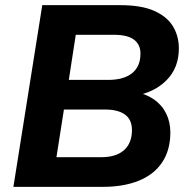

<svg xmlns="http://www.w3.org/2000/svg" viewBox="-20 -725 735 745"><path d="M32 0 144 -705H447Q528 -705 578 -683Q628 -661 651 -623Q674 -585 674 -537Q674 -462 626.5 -414Q579 -366 502 -353V-369Q546 -361 577 -339.5Q608 -318 624.5 -285Q641 -252 641 -211Q641 -143 609.5 -95.5Q578 -48 519 -24Q460 0 380 0ZM199 -115H371Q396 -115 415 -119.5Q434 -124 448.5 -133Q463 -142 472.5 -154.5Q482 -167 487 -183.5Q492 -200 492 -220Q492 -240 485.5 -255Q479 -270 465.5 -280Q452 -290 432.5 -295Q413 -300 388 -300H228ZM247 -415H400Q460 -415 492.5 -441Q525 -467 525 -517Q525 -552 500 -571Q475 -590 422 -590H274Z"/></svg>

Font: Nunito Sans 12pt ExtraLight 12pt ExtraBold
Style: Italic
Weight: 800
Italic angle: -9°
Version: Version 3.101;gftools[0.9.27]